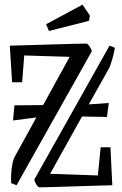

<svg xmlns="http://www.w3.org/2000/svg" viewBox="-20 -795 523 824"><path d="M374 -575 51 0 28 -9Q26 -41 30.5 -74Q35 -107 42 -120L136 -291L36 -278L42 -343L165 -344L279 -551L84 -557L75 -442H32L22 -599Q61 -600 111.5 -601.5Q162 -603 211.5 -604.5Q261 -606 299 -607Q337 -608 351 -608Q356 -608 364 -596.5Q372 -585 374 -575ZM127 -24 450 -599 473 -590Q470 -570 462 -541.5Q454 -513 447 -500L361 -347L447 -353L439 -293L332 -295L195 -49L400 -42L412 -163H454L462 0Q420 1 371.5 2.5Q323 4 277.5 5.5Q232 7 197.5 8Q163 9 149 9Q144 9 136.5 -2.5Q129 -14 127 -24ZM190 -662 178 -691 334 -775 366 -728 362 -706Q326 -696 279 -684.5Q232 -673 190 -662Z"/></svg>

Font: Grenze Gotisch Light
Style: Regular
Weight: 300
Designer: Renata Polastri
Foundry: Omnibus-Type
Version: Version 1.001